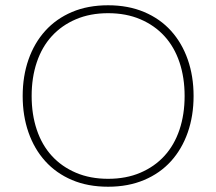

<svg xmlns="http://www.w3.org/2000/svg" viewBox="-20 -698 820 728"><path d="M390 10Q313 10 253 -15.5Q193 -41 151.5 -87Q110 -133 88 -196Q66 -259 66 -334Q66 -409 88 -472Q110 -535 151.5 -581Q193 -627 253 -652.5Q313 -678 390 -678Q466 -678 526.5 -652.5Q587 -627 628.5 -581Q670 -535 692 -472Q714 -409 714 -334Q714 -259 692 -196Q670 -133 628.5 -87Q587 -41 526.5 -15.5Q466 10 390 10ZM390 -20Q458 -20 512 -43Q566 -66 603.5 -107Q641 -148 660.5 -206Q680 -264 680 -334Q680 -404 660.5 -462Q641 -520 603.5 -561Q566 -602 512 -625Q458 -648 390 -648Q322 -648 268 -625Q214 -602 176.5 -561Q139 -520 119.5 -462Q100 -404 100 -334Q100 -264 119.5 -206Q139 -148 176.5 -107Q214 -66 268 -43Q322 -20 390 -20Z"/></svg>

Font: Celebes Thin
Style: Regular
Weight: 250
Designer: Anugrah Pasau
Foundry: Lafontype
Version: Version 1.000; ttfautohint (v1.8.4)